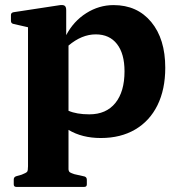

<svg xmlns="http://www.w3.org/2000/svg" viewBox="-20 -529 709 754"><path d="M356 -394Q301 -394 249 -350V-94Q281 -80 331 -80Q397 -80 433 -124.5Q469 -169 469 -249Q469 -318 439.5 -356Q410 -394 356 -394ZM44 205Q34 205 34 195V176Q34 166 44 163L65 157Q83 150 86.5 145.5Q90 141 90 124V25V-422L33 -435Q23 -437 23 -447V-470Q23 -479 33 -481L210 -508Q226 -511 233 -507Q240 -503 240 -489V-391Q269 -446 319 -477.5Q369 -509 426 -509Q519 -509 574 -442.5Q629 -376 629 -263Q629 -178 598.5 -116Q568 -54 511 -20.5Q454 13 376 13Q302 13 249 -19V136Q250 145 255 148Q260 151 272 155L312 164Q321 167 321 177V195Q321 205 311 205Z"/></svg>

Font: Hahmlet
Style: Bold
Weight: 700
Designer: Minjoo Ham & Mark Frömberg
Foundry: hypertype
Version: Version 1.002; ttfautohint (v1.8.3)